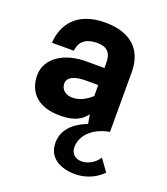

<svg xmlns="http://www.w3.org/2000/svg" viewBox="-140 -606 839 964"><g transform="rotate(20 279.5 -124.0)"><path d="M472 135C454 165 417 188 382 188C346 188 324 165 324 132C324 77 369 17 466 0V-318C466 -451 380 -508 257 -508C103 -508 45 -418 39 -321H156C162 -382 207 -398 253 -398C303 -398 330 -377 330 -319V-292H231C118 -292 25 -236 25 -143C25 -49 87 2 177 8C247 13 307 0 340 -49L349 0C264 33 227 84 227 144C227 220 285 254 357 259C414 263 474 244 518 199ZM330 -142C303 -118 270 -97 228 -97C192 -97 167 -118 167 -151C167 -185 207 -201 262 -201H330Z"/></g></svg>

Font: Oakes Bold
Style: Regular
Weight: 700
Designer: Samuel Oakes
Foundry: Samuel Oakes
Version: Version 1.003;PS 001.003;hotconv 1.0.88;makeotf.lib2.5.64775